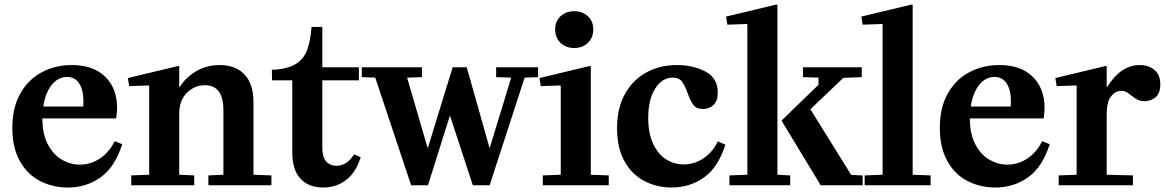

<svg xmlns="http://www.w3.org/2000/svg" viewBox="-20 -826 5193 856"><path d="M300 -536Q396 -536 449 -484Q502 -432 502 -345Q502 -326 498 -300L496 -298H169Q169 -228 193.5 -182Q218 -136 256 -114Q294 -92 336 -92Q384 -92 425.5 -119.5Q467 -147 491 -196H493L525 -183Q492 -80 428 -35Q364 10 283 10Q215 10 158.5 -19Q102 -48 68.5 -108Q35 -168 35 -256Q35 -346 70.5 -409Q106 -472 166.5 -504Q227 -536 300 -536ZM351 -351Q352 -359 352 -374Q352 -425 333 -454Q314 -483 279 -483Q239 -483 210.5 -447.5Q182 -412 173 -351Z M775 -532 779 -530V-438H781Q809 -482 855.5 -509Q902 -536 960 -536Q1030 -536 1070 -494Q1110 -452 1110 -371V-47L1190 -44V0H909V-44L976 -47V-335Q976 -446 894 -446Q847 -446 813 -412Q779 -378 779 -318V-47L846 -44V0H565V-44L645 -47V-443L643 -445L556 -442L550 -478Z M1192 -515 1214 -516Q1271 -522 1303 -543.5Q1335 -565 1349.5 -603.5Q1364 -642 1369 -706H1417V-526H1580V-468H1417V-168Q1417 -126 1434 -106.5Q1451 -87 1480 -87Q1527 -87 1558 -137H1560L1588 -125Q1567 -57 1523 -23.5Q1479 10 1421 10Q1356 10 1319.5 -29.5Q1283 -69 1283 -147V-468H1193Z M1593 -526H1861V-482L1795 -480L1886 -168H1888L1998 -526H2061L2162 -168H2164L2259 -480L2192 -482V-526H2379V-482L2319 -480L2163 0H2088L1987 -308H1985L1888 0H1813L1653 -480L1593 -482Z M2610 -532 2614 -530V-47L2694 -44V0H2400V-44L2480 -47V-443L2478 -445L2391 -442L2385 -478ZM2455 -695Q2455 -731 2479 -753.5Q2503 -776 2540 -776Q2577 -776 2601 -753.5Q2625 -731 2625 -695Q2625 -658 2601 -635Q2577 -612 2540 -612Q2503 -612 2479 -635Q2455 -658 2455 -695Z M2998 -536Q3070 -536 3125 -507Q3180 -478 3180 -414Q3180 -376 3161 -358Q3142 -340 3114 -340Q3085 -340 3071.5 -358Q3058 -376 3046 -410Q3034 -444 3020.5 -462Q3007 -480 2979 -480Q2932 -480 2901 -431Q2870 -382 2870 -301Q2870 -233 2891.5 -186Q2913 -139 2949 -116Q2985 -93 3028 -93Q3075 -93 3115.5 -119.5Q3156 -146 3180 -195H3182L3214 -181Q3181 -78 3117.5 -34Q3054 10 2975 10Q2908 10 2852.5 -19Q2797 -48 2764 -107.5Q2731 -167 2731 -254Q2731 -344 2766.5 -407.5Q2802 -471 2862.5 -503.5Q2923 -536 2998 -536Z M3442 -806 3446 -804V-47L3503 -44V0H3232V-44L3312 -47V-717L3310 -719L3223 -716L3217 -752ZM3465 -289 3629 -448V-480L3560 -482V-526H3822V-482L3740 -479L3593 -339L3775 -46L3826 -44V0H3639L3465 -287Z M4045 -806 4049 -804V-47L4129 -44V0H3835V-44L3915 -47V-717L3913 -719L3826 -716L3820 -752Z M4435 -536Q4531 -536 4584 -484Q4637 -432 4637 -345Q4637 -326 4633 -300L4631 -298H4304Q4304 -228 4328.5 -182Q4353 -136 4391 -114Q4429 -92 4471 -92Q4519 -92 4560.5 -119.5Q4602 -147 4626 -196H4628L4660 -183Q4627 -80 4563 -35Q4499 10 4418 10Q4350 10 4293.5 -19Q4237 -48 4203.5 -108Q4170 -168 4170 -256Q4170 -346 4205.5 -409Q4241 -472 4301.5 -504Q4362 -536 4435 -536ZM4486 -351Q4487 -359 4487 -374Q4487 -425 4468 -454Q4449 -483 4414 -483Q4374 -483 4345.5 -447.5Q4317 -412 4308 -351Z M4914 -47 5031 -44V0H4700V-44L4780 -47V-443L4778 -445L4691 -442L4685 -478L4910 -532L4914 -530V-438H4916Q4977 -536 5061 -536Q5100 -536 5126.5 -514.5Q5153 -493 5153 -450Q5153 -410 5132 -392.5Q5111 -375 5083 -375Q5064 -375 5051.5 -381.5Q5039 -388 5024 -400Q5010 -411 5001 -416Q4992 -421 4979 -421Q4953 -421 4933.5 -396.5Q4914 -372 4914 -317Z"/></svg>

Font: Minipax
Style: Bold
Weight: 600
Designer: Raphaël Ronot, Igor Stepanchenko (Cyrillic)
Foundry: steppetype
Version: Version 1.002